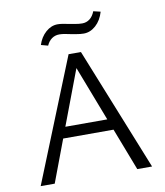

<svg xmlns="http://www.w3.org/2000/svg" viewBox="-92 -934 866 1010"><g transform="rotate(-10 340.5 -429.0)"><path d="M210 -721 173 -731Q186 -772 215 -797.5Q244 -823 278 -823Q300 -823 340 -814Q346 -813 368 -809Q390 -805 407 -805Q430 -805 447.5 -818.5Q465 -832 475 -858L513 -849Q500 -804 470.5 -777.5Q441 -751 406 -751Q388 -751 366 -755Q344 -759 338 -760Q300 -769 278 -769Q255 -769 237.5 -756.5Q220 -744 210 -721ZM472 -226H203L118 0H43L308 -658H374L638 0H559ZM449 -285 336 -579 225 -285Z"/></g></svg>

Font: Ysabeau SC
Style: Regular
Weight: 400
Designer: Christian Thalmann (Catharsis Fonts)
Version: Version 0.003